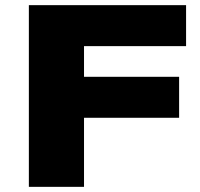

<svg xmlns="http://www.w3.org/2000/svg" viewBox="-20 -725 777 745"><path d="M92 0V-705H702V-546H306V-427H675V-268H306V0Z"/></svg>

Font: Nunito Sans 10pt Expanded Black
Style: Regular
Weight: 900
Width: 7
Designer: Vernon Adams
Foundry: Vernon Adams
Version: Version 3.101;gftools[0.9.27]